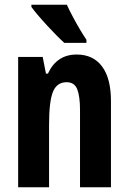

<svg xmlns="http://www.w3.org/2000/svg" viewBox="-20 -786 541 806"><path d="M301.8 -557.1Q371.1 -557.1 408.4 -507.1Q445.8 -457 445.8 -361.8V0H315.9V-324.2Q315.9 -381.8 304.2 -411.4Q292.5 -440.9 259.8 -440.9Q218.8 -440.9 202.4 -400.9Q186 -360.8 186 -263.2V0H56.2V-546.9H159.2L172.9 -477.1H181.2Q218.3 -557.1 301.8 -557.1ZM260.7 -766.1Q270 -745.1 285.2 -716.6Q300.3 -688 316.2 -661.4Q332 -634.8 342.8 -619.1V-606H250Q236.8 -617.7 217.5 -637.2Q198.2 -656.7 177.5 -679.2Q156.7 -701.7 139.2 -722.4Q121.6 -743.2 111.8 -756.8V-766.1Z"/></svg>

Font: Open Sans Condensed
Style: Bold
Weight: 700
Width: 3
Designer: Monotype Design Team
Foundry: Monotype Imaging Inc.
Version: Version 3.003; ttfautohint (v1.8.4)